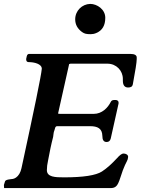

<svg xmlns="http://www.w3.org/2000/svg" viewBox="-26 -963 731 983"><path d="M603 -559V-550C603 -527 612 -515 630 -515C644 -515 652 -520 654 -531C667 -601 674 -644 674 -661V-667C675 -680 664 -687 641 -687H127C118 -688 113 -684 111 -675L108 -661V-660C108 -650 112 -645 121 -645C149 -645 188 -636 188 -611C185 -576 150 -407 84 -102C79 -79 69 -63 56 -54C50 -50 45 -48 40 -47C29 -45 0 -45 -1 -32L-6 -16L-5 0H540C552 0 562 -3 568 -9C576 -15 583 -31 591 -56C599 -82 607 -103 614 -118C622 -134 627 -144 628 -148C629 -153 630 -157 630 -160C630 -171 618 -177 606 -177C598 -177 587 -169 572 -152C547 -125 522 -102 496 -85C465 -65 400 -55 302 -55C257 -55 214 -56 214 -92C214 -107 216 -123 220 -141C228 -184 236 -224 246 -262C248 -273 248 -286 252 -294C256 -303 255 -317 267 -317H435C474 -317 497 -305 498 -268C498 -246 505 -236 520 -236C531 -236 538 -242 541 -254L581 -433V-439C581 -446 574 -451 567 -451H559C550 -451 544 -448 541 -441C526 -411 496 -380 454 -380H282C276 -380 272 -381 271 -382L272 -385C291 -468 309 -552 328 -635L335 -637H524C570 -637 603 -601 603 -559ZM436 -943C394 -942 359 -908 359 -864C359 -837 371 -816 394 -799C407 -790 416 -788 439 -788C448 -788 458 -790 467 -794C498 -807 513 -833 513 -872C513 -915 471 -943 436 -943Z"/></svg>

Font: fbb
Style: Bold Italic
Weight: 700
Italic angle: -12°
Designer: David J. Perry, Michael Sharpe
Version: Version 0.991